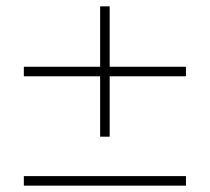

<svg xmlns="http://www.w3.org/2000/svg" viewBox="-20 -584 660 604"><path d="M295 -344H55V-374H295V-564H325V-374H565V-344H325V-154H295ZM55 -30H565V0H55Z"/></svg>

Font: Nyght Serif Light
Style: Regular
Weight: 300
Designer: Maksym Kobuzan
Version: Version 0.410